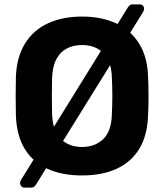

<svg xmlns="http://www.w3.org/2000/svg" viewBox="-20 -785 743 870"><path d="M352 10Q261 10 195 -20Q129 -50 92 -110.5Q55 -171 52 -263Q51 -306 51 -348.5Q51 -391 52 -435Q55 -525 92.5 -586.5Q130 -648 196.5 -679Q263 -710 352 -710Q440 -710 506.5 -679Q573 -648 611 -586.5Q649 -525 651 -435Q653 -391 653 -348.5Q653 -306 651 -263Q648 -171 611 -110.5Q574 -50 508 -20Q442 10 352 10ZM352 -119Q410 -119 447.5 -154.5Q485 -190 487 -268Q489 -312 489 -350.5Q489 -389 487 -432Q486 -484 468 -517Q450 -550 420.5 -565.5Q391 -581 352 -581Q313 -581 283 -565.5Q253 -550 235.5 -517Q218 -484 216 -432Q215 -389 215 -350.5Q215 -312 216 -268Q219 -190 256 -154.5Q293 -119 352 -119ZM91 65Q78 65 73 53.5Q68 42 76 29L559 -751Q561 -754 566 -759.5Q571 -765 581 -765H614Q626 -765 631 -754.5Q636 -744 628 -730L144 50Q142 53 137 59Q132 65 121 65Z"/></svg>

Font: Rubik Light SemiBold
Style: Regular
Weight: 600
Version: Version 2.300;gftools[0.9.30]